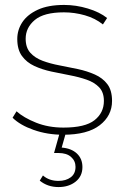

<svg xmlns="http://www.w3.org/2000/svg" viewBox="-20 -543 510 778"><path d="M236 3Q172 3 116.5 -16.5Q61 -36 31 -66L47 -92Q76 -66 126 -46Q176 -26 237 -26Q325 -26 363 -56Q401 -86 401 -134Q401 -169 382 -189Q363 -209 331.5 -220Q300 -231 263 -238Q226 -245 188.5 -253Q151 -261 119.5 -275.5Q88 -290 69 -316Q50 -342 50 -385Q50 -422 70.5 -453Q91 -484 133 -503.5Q175 -523 240 -523Q288 -523 336 -508.5Q384 -494 414 -470L397 -444Q366 -469 324 -481Q282 -493 239 -493Q158 -493 121 -462Q84 -431 84 -386Q84 -350 103 -329Q122 -308 153 -296.5Q184 -285 221.5 -278Q259 -271 296 -263Q333 -255 364.5 -241Q396 -227 415 -202Q434 -177 434 -134Q434 -74 384 -35.5Q334 3 236 3ZM217 215Q173 215 141 189L154 168Q179 190 217 190Q247 190 266.5 175.5Q286 161 286 133Q286 109 268 93Q250 77 217 77H199L222 -5H247L230 55Q269 58 291.5 79Q314 100 314 134Q314 171 286.5 193Q259 215 217 215Z"/></svg>

Font: Montserrat ExtraLight
Style: Regular
Weight: 200
Designer: Julieta Ulanovsky
Foundry: Julieta Ulanovsky
Version: Version 9.000; ttfautohint (v1.8.4.7-5d5b)